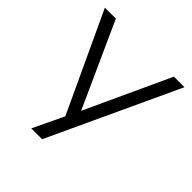

<svg xmlns="http://www.w3.org/2000/svg" viewBox="-192 -863 1006 1006"><g transform="rotate(45 311.5 -360.0)"><path d="M272.7 -170.7 16.7 -720H98L311 -249.7L528 -720H606.3L271.7 0H191.3Z"/></g></svg>

Font: Tap Sans
Style: Regular
Weight: 400
Designer: Tap Payments
Foundry: Tap Payments
Version: Version 1.001;Glyphs 3.1.2 (3151)